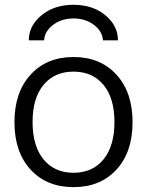

<svg xmlns="http://www.w3.org/2000/svg" viewBox="-20 -767 609 797"><path d="M469.7 -599.6H407.2Q405.3 -636.7 370.1 -663.6Q335 -690.4 285.2 -690.4Q235.4 -690.4 200.2 -663.6Q165 -636.7 163.1 -599.6H99.6Q99.6 -660.2 152.3 -703.6Q205.1 -747.1 285.2 -747.1Q365.2 -747.1 417.5 -703.6Q469.7 -660.2 469.7 -599.6ZM160.6 -105.5Q206.1 -49.8 285.2 -49.8Q364.3 -49.8 409.7 -105.5Q455.1 -161.1 455.1 -260.3Q455.1 -359.4 409.7 -414.6Q364.3 -469.7 285.2 -469.7Q206.1 -469.7 160.6 -414.6Q115.2 -359.4 115.2 -260.3Q115.2 -161.1 160.6 -105.5ZM463.4 -63Q396.5 9.8 285.2 9.8Q173.8 9.8 106.9 -63Q40 -135.7 40 -259.8Q40 -383.8 106.9 -457Q173.8 -530.3 285.2 -530.3Q396.5 -530.3 463.4 -457Q530.3 -383.8 530.3 -259.8Q530.3 -135.7 463.4 -63Z"/></svg>

Font: Mgen+ 1c regular
Style: Regular
Weight: 400
Designer: [Source Han Sans]
Ryoko NISHIZUKA  (kana & ideographs); Paul D. Hunt (Latin, Greek & Cyrillic); Wenlong ZHANG  (bopomofo
Version: Version 1.059.20150602